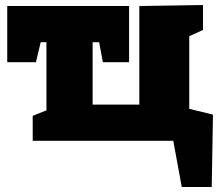

<svg xmlns="http://www.w3.org/2000/svg" viewBox="-20 -564 878 769"><path d="M708 185 674 0H111V-100L166 -122V-395H143L124 -315H9V-540H497V-315H392L377 -395H351V-145H538V-540L793 -544V-444L738 -419V-128L833 -105L828 185Z"/></svg>

Font: Bitter Black
Style: Regular
Weight: 900
Designer: Sol Matas, and Bitter project Authors
Foundry: Sol Matas
Version: Version 2.001